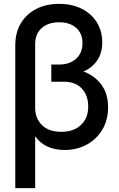

<svg xmlns="http://www.w3.org/2000/svg" viewBox="-20 -757 607 981"><path d="M58.1 204.1V-525.4Q58.1 -590.8 86.7 -638.4Q115.2 -686 165.8 -711.7Q216.3 -737.3 282.2 -737.3Q347.7 -737.3 397.2 -712.4Q446.8 -687.5 474.6 -643.1Q502.4 -598.6 502.4 -541Q502.4 -486.3 476.8 -448.7Q451.2 -411.1 406.7 -391.6Q462.9 -371.1 497.6 -325Q532.2 -278.8 532.2 -208.5Q532.2 -144.5 503.4 -95.5Q474.6 -46.4 424.3 -18.6Q374 9.3 309.6 9.3Q260.7 9.3 222.7 -8.1Q184.6 -25.4 159.7 -61V204.1ZM293 -83.5Q356.4 -83.5 393.6 -118.4Q430.7 -153.3 430.7 -212.4Q430.7 -270.5 397.7 -304.9Q364.7 -339.4 308.1 -339.4H242.2V-427.2H280.8Q336.4 -427.2 368.9 -456.8Q401.4 -486.3 401.4 -537.6Q401.4 -586.4 369.1 -614.7Q336.9 -643.1 282.2 -643.1Q226.1 -643.1 192.9 -613.3Q159.7 -583.5 159.7 -532.7V-205.1Q159.7 -152.8 194.1 -118.2Q228.5 -83.5 293 -83.5Z"/></svg>

Font: Inter Display Medium
Style: Regular
Weight: 500
Designer: Rasmus Andersson
Foundry: rsms
Version: Version 4.001;git-9221beed3